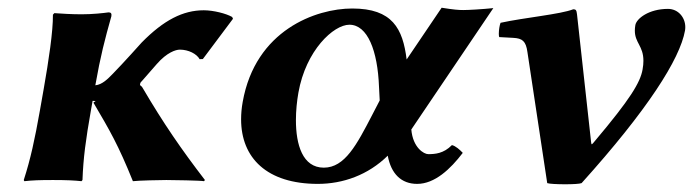

<svg xmlns="http://www.w3.org/2000/svg" viewBox="-20 -466 1794 497"><path d="M349.5 -238C345.2 -246 341.7 -243.2 342.6 -248.2C343.5 -253.2 344.6 -253.1 348.2 -257.2L385.8 -300.2C412.1 -330.4 435.1 -337.5 445.5 -337.5C467.8 -337.5 489 -326.8 496.8 -312.8L505.1 -313.2L583.1 -417.4L580.9 -422.1C565.3 -431.1 532 -439.4 507.5 -439.4C453.8 -439.4 404.1 -414.2 346.8 -356C346.8 -356 298.6 -302 272 -275C258.9 -261.6 244.8 -247.1 226.8 -245.2L226.9 -246C240.1 -321 251.4 -364 268.3 -424C269.5 -431 267.1 -434 261.1 -434C247 -432 219.2 -429 191.2 -429C165.2 -429 138.2 -430.7 120.7 -432L117 -428C117.4 -385 106.2 -310 93 -235L83.3 -180C70 -105 59 -54 41.5 0L43 3C64.1 0.7 82.5 0 117.5 0C151.5 0 172.6 1 191 3L193.5 0C195.6 -57 201.9 -104 215.3 -180L219.7 -205C236.6 -204.8 218.9 -202.7 222.6 -199C263.8 -129 286.1 -91 324 3C339.6 1.2 393.5 0 410.5 0C427.2 0 499.3 1.2 508 3L510.5 0C450 -78.6 402.9 -147 349.5 -238Z M962.9 -206 943.2 -168C903.6 -91.8 872.7 -32 818.2 -32C763.2 -32 746 -91.6 746 -154.9C746 -179.1 748.5 -203.9 752.4 -226C771.8 -336 843.6 -402 884.4 -402C931.4 -402 957.6 -335 961.1 -241ZM891.8 -444C797.8 -444 641 -388 608.2 -202C605.4 -186.5 604.1 -171.5 604.1 -157.2C604.1 -57.3 670.7 10 802.8 10C867.8 10 932.9 -13 983.7 -63C992.4 -16 1018.8 10 1059.8 10C1105.4 10 1146.1 -28.5 1177.9 -70.3C1170.6 -78.1 1159.2 -88.4 1149.8 -90.4C1128.2 -68.3 1105.8 -67 1088.4 -67C1077.5 -67 1048.8 -83.5 1044.7 -130.8L1257 -445C1227.5 -442 1193.1 -440 1179.1 -440C1167.1 -440 1154.3 -441 1123.2 -446L1032.6 -312C1022.7 -392 995.8 -444 891.8 -444Z M1345.3 -331 1396.5 8C1401.2 9.9 1422.1 11 1442.7 11C1461.8 11 1480.5 10.1 1485.5 8C1655.8 -181 1740.1 -313 1753.2 -387C1753.7 -390 1753.9 -392.9 1753.9 -395.9C1753.9 -420.6 1735.8 -443 1709 -443C1659.6 -443 1627.6 -418 1624.6 -401C1623.7 -395.7 1623.3 -391 1623.3 -386.7C1623.3 -355.1 1645.5 -347.1 1645.5 -308.7C1645.5 -302.1 1644.9 -294.6 1643.3 -286C1637.4 -252.5 1611.4 -209.5 1520.3 -101.5C1512.1 -91.8 1511.1 -89.1 1510.1 -98L1473.6 -429C1472.4 -440 1470.4 -442 1463.9 -442C1431.1 -429 1337.6 -420.5 1275.7 -407C1273.3 -401.2 1271.2 -388.4 1271.2 -378.8C1271.2 -375.3 1271.5 -372.2 1272.2 -370L1308.8 -368C1331.8 -366.7 1341.4 -360 1345.3 -331Z"/></svg>

Font: Linux Biolinum O 
Style: Bold Italic
Weight: 700
Designer: Philipp H. Poll
Foundry: Philipp H. Poll
Version: Version 1.3.2